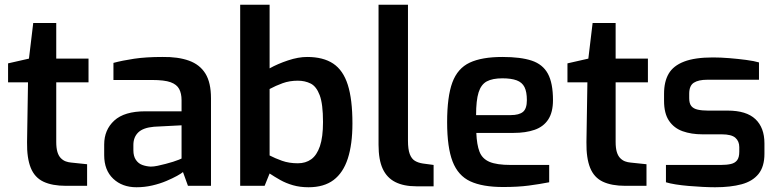

<svg xmlns="http://www.w3.org/2000/svg" viewBox="-20 -783 3281 809"><path d="M258 0Q200 0 163 -17.5Q126 -35 109.5 -76Q93 -117 94 -184L98 -436H14V-516L102 -536L120 -686H217V-536H353V-436H217V-185Q217 -159 222 -142.5Q227 -126 236.5 -116.5Q246 -107 257 -103Q268 -99 280 -98L347 -91V0Z M555 6Q495 6 457 -30Q419 -66 419 -129V-174Q419 -236 461.5 -275Q504 -314 592 -314H745V-361Q745 -389 735 -408Q725 -427 699 -436.5Q673 -446 620 -446H458V-518Q495 -528 545 -535.5Q595 -543 664 -543Q730 -544 776 -527.5Q822 -511 845.5 -473Q869 -435 869 -369V0H772L751 -58Q744 -52 726 -42Q708 -32 681 -20.5Q654 -9 621.5 -1.5Q589 6 555 6ZM615 -81Q628 -81 644.5 -84.5Q661 -88 678 -92.5Q695 -97 709.5 -101.5Q724 -106 733.5 -110Q743 -114 745 -115V-255L629 -249Q583 -245 562.5 -225Q542 -205 542 -172V-150Q542 -125 552.5 -109.5Q563 -94 579.5 -88Q596 -82 615 -81Z M1280 6Q1244 6 1214.5 -2.5Q1185 -11 1161 -24.5Q1137 -38 1116 -52L1095 0H992V-763H1116V-495Q1150 -514 1193.5 -528.5Q1237 -543 1274 -543Q1342 -543 1384 -515Q1426 -487 1445.5 -425.5Q1465 -364 1465 -263Q1465 -175 1445.5 -115Q1426 -55 1385.5 -24.5Q1345 6 1280 6ZM1235 -95Q1268 -95 1291.5 -112Q1315 -129 1328 -167Q1341 -205 1341 -269Q1341 -345 1327 -382Q1313 -419 1289 -431Q1265 -443 1235 -443Q1200 -443 1171 -432.5Q1142 -422 1116 -408V-128Q1139 -116 1168.5 -105.5Q1198 -95 1235 -95Z M1734 2Q1681 2 1645.5 -16Q1610 -34 1592.5 -72Q1575 -110 1575 -173V-763H1699V-190Q1699 -154 1706.5 -134Q1714 -114 1728 -105.5Q1742 -97 1762 -94L1807 -88V2Z M2100 5Q2013 5 1961.5 -19Q1910 -43 1887 -102.5Q1864 -162 1864 -268Q1864 -376 1886 -435.5Q1908 -495 1959 -519Q2010 -543 2097 -543Q2174 -543 2220.5 -527.5Q2267 -512 2288.5 -472.5Q2310 -433 2310 -361Q2310 -310 2290 -279.5Q2270 -249 2232.5 -236Q2195 -223 2144 -223H1987Q1989 -173 2000.5 -143.5Q2012 -114 2042.5 -101Q2073 -88 2132 -88H2294V-15Q2253 -7 2207.5 -1Q2162 5 2100 5ZM1986 -298H2132Q2167 -298 2183.5 -311.5Q2200 -325 2200 -361Q2200 -396 2190 -416Q2180 -436 2157 -444.5Q2134 -453 2097 -453Q2055 -453 2031 -440Q2007 -427 1996.5 -393.5Q1986 -360 1986 -298Z M2615 0Q2557 0 2520 -17.5Q2483 -35 2466.5 -76Q2450 -117 2451 -184L2455 -436H2371V-516L2459 -536L2477 -686H2574V-536H2710V-436H2574V-185Q2574 -159 2579 -142.5Q2584 -126 2593.5 -116.5Q2603 -107 2614 -103Q2625 -99 2637 -98L2704 -91V0Z M2993 6Q2970 6 2940.5 4.5Q2911 3 2881.5 0.5Q2852 -2 2827 -6Q2802 -10 2786 -15V-88H3017Q3042 -88 3059.5 -92Q3077 -96 3086 -108Q3095 -120 3095 -144V-163Q3095 -188 3078.5 -202.5Q3062 -217 3021 -217H2940Q2893 -217 2856.5 -230Q2820 -243 2799 -274Q2778 -305 2778 -358V-388Q2778 -439 2797.5 -472.5Q2817 -506 2862.5 -523.5Q2908 -541 2984 -541Q3016 -541 3053 -538Q3090 -535 3124 -530.5Q3158 -526 3178 -520V-447H2960Q2923 -447 2903.5 -434.5Q2884 -422 2884 -388V-369Q2884 -347 2893 -336Q2902 -325 2920 -321Q2938 -317 2963 -317H3046Q3125 -317 3163 -281Q3201 -245 3201 -179V-135Q3201 -81 3176 -50Q3151 -19 3104.5 -6.5Q3058 6 2993 6Z"/></svg>

Font: Exo Thin SemiBold
Style: Regular
Weight: 600
Version: Version 2.000